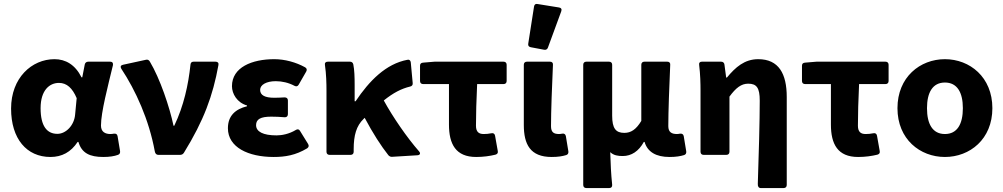

<svg xmlns="http://www.w3.org/2000/svg" viewBox="-20 -784 5079 972"><path d="M36.1 -234.4C36.1 -81.1 115.2 10.7 235.4 10.7C293 10.7 338.9 -13.7 373 -65.4H377C393.6 -8.8 434.6 10.7 502.9 10.7C534.2 10.7 558.6 6.8 577.1 0C585.9 -2.9 588.9 -9.8 587.9 -18.6L575.2 -94.7C573.2 -105.5 566.4 -108.4 556.6 -107.4C550.8 -106.4 544.9 -105.5 539.1 -105.5C512.7 -105.5 491.2 -116.2 491.2 -148.4C491.2 -215.8 526.4 -348.6 551.8 -454.1C553.7 -464.8 548.8 -471.7 538.1 -471.7H426.8C418 -471.7 411.1 -466.8 409.2 -458L396.5 -392.6H392.6C360.4 -457 311.5 -484.4 255.9 -484.4C140.6 -484.4 36.1 -389.6 36.1 -234.4ZM360.4 -205.1C356.4 -150.4 314.5 -106.4 270.5 -106.4C217.8 -106.4 185.5 -145.5 185.5 -236.3C185.5 -328.1 231.4 -364.3 278.3 -364.3C318.4 -364.3 346.7 -337.9 368.2 -287.1Z M593.8 -436.5C667 -326.2 734.4 -177.7 763.7 -17.6C765.6 -5.9 772.5 0 781.2 0H891.6C899.4 0 906.2 -2.9 911.1 -10.7C1011.7 -173.8 1057.6 -298.8 1085.9 -455.1C1087.9 -465.8 1082 -471.7 1071.3 -471.7H960C950.2 -471.7 945.3 -466.8 944.3 -457C933.6 -354.5 910.2 -248 862.3 -147.5H858.4C838.9 -241.2 790 -386.7 738.3 -472.7C733.4 -480.5 727.5 -483.4 718.8 -481.4L602.5 -456.1C591.8 -454.1 587.9 -446.3 593.8 -436.5Z M1133.8 -134.8C1133.8 -38.1 1237.3 10.7 1365.2 10.7C1423.8 10.7 1476.6 2 1535.2 -33.2C1543 -39.1 1544.9 -45.9 1540 -54.7L1499 -121.1C1494.1 -129.9 1486.3 -131.8 1477.5 -126C1443.4 -105.5 1407.2 -98.6 1379.9 -98.6C1312.5 -98.6 1276.4 -117.2 1276.4 -150.4C1276.4 -180.7 1299.8 -193.4 1352.5 -193.4C1375 -193.4 1398.4 -192.4 1420.9 -190.4C1431.6 -189.5 1437.5 -196.3 1437.5 -206.1V-275.4C1437.5 -285.2 1431.6 -291 1420.9 -291C1403.3 -290 1384.8 -289.1 1368.2 -289.1C1321.3 -289.1 1296.9 -301.8 1296.9 -329.1C1296.9 -354.5 1328.1 -373 1376 -373C1408.2 -373 1441.4 -365.2 1470.7 -349.6C1479.5 -344.7 1487.3 -346.7 1492.2 -355.5L1530.3 -421.9C1535.2 -430.7 1533.2 -438.5 1524.4 -443.4C1478.5 -468.8 1421.9 -484.4 1368.2 -484.4C1255.9 -484.4 1154.3 -443.4 1154.3 -347.7C1154.3 -309.6 1179.7 -264.6 1230.5 -250V-246.1C1171.9 -231.4 1133.8 -198.2 1133.8 -134.8Z M2101.6 -17.6C2040 -87.9 1968.8 -191.4 1922.9 -275.4C1971.7 -314.5 2011.7 -335 2055.7 -345.7C2065.4 -347.7 2070.3 -353.5 2069.3 -363.3L2059.6 -467.8C2058.6 -477.5 2052.7 -483.4 2043 -481.4C1933.6 -460.9 1849.6 -375 1780.3 -271.5H1775.4V-354.5C1775.4 -392.6 1774.4 -429.7 1768.6 -458C1766.6 -466.8 1760.7 -471.7 1752 -471.7H1639.6C1628.9 -471.7 1623 -465.8 1625 -455.1C1631.8 -409.2 1632.8 -359.4 1632.8 -326.2V-15.6C1632.8 -5.9 1638.7 0 1648.4 0H1754.9C1764.6 0 1770.5 -5.9 1770.5 -15.6V-28.3C1770.5 -99.6 1784.2 -146.5 1820.3 -181.6L1826.2 -187.5C1868.2 -108.4 1909.2 -44.9 1946.3 2C1952.1 7.8 1958 10.7 1965.8 9.8L2093.8 2C2106.4 1 2110.4 -7.8 2101.6 -17.6Z M2252.9 -153.3C2252.9 -54.7 2287.1 10.7 2390.6 10.7C2426.8 10.7 2460 5.9 2488.3 -1C2498 -3.9 2502 -9.8 2500 -19.5L2486.3 -96.7C2484.4 -107.4 2477.5 -111.3 2467.8 -109.4C2453.1 -106.4 2441.4 -105.5 2428.7 -105.5C2405.3 -105.5 2389.6 -115.2 2389.6 -147.5C2389.6 -200.2 2391.6 -280.3 2395.5 -358.4H2529.3C2539.1 -358.4 2544.9 -364.3 2544.9 -374V-456.1C2544.9 -465.8 2539.1 -471.7 2529.3 -471.7H2179.7L2121.1 -466.8C2111.3 -465.8 2106.4 -460.9 2106.4 -451.2V-374C2106.4 -364.3 2112.3 -358.4 2122.1 -358.4H2252.9Z M2683.6 -751 2654.3 -563.5C2652.3 -552.7 2657.2 -546.9 2667 -544.9L2734.4 -532.2C2743.2 -530.3 2751 -534.2 2753.9 -543L2821.3 -726.6C2825.2 -737.3 2821.3 -744.1 2810.5 -746.1L2701.2 -763.7C2691.4 -765.6 2685.5 -761.7 2683.6 -751ZM2631.8 -151.4C2631.8 -53.7 2664.1 10.7 2772.5 10.7C2805.7 10.7 2828.1 6.8 2846.7 1C2855.5 -2 2858.4 -8.8 2857.4 -17.6L2844.7 -94.7C2842.8 -104.5 2835.9 -109.4 2826.2 -107.4C2820.3 -106.4 2815.4 -105.5 2810.5 -105.5C2783.2 -105.5 2769.5 -114.3 2769.5 -145.5C2769.5 -217.8 2774.4 -349.6 2779.3 -456.1C2780.3 -465.8 2774.4 -471.7 2764.6 -471.7H2647.5C2637.7 -471.7 2631.8 -465.8 2631.8 -456.1Z M2932.6 -456.1V152.3C2932.6 162.1 2938.5 168 2948.2 168H3064.5C3074.2 168 3080.1 162.1 3079.1 151.4C3073.2 94.7 3071.3 48.8 3069.3 -13.7C3086.9 2.9 3108.4 5.9 3132.8 5.9C3176.8 5.9 3213.9 -18.6 3239.3 -65.4H3243.2C3257.8 -14.6 3301.8 10.7 3369.1 10.7C3402.3 10.7 3424.8 6.8 3443.4 1C3452.1 -2 3455.1 -8.8 3454.1 -17.6L3441.4 -94.7C3439.5 -104.5 3432.6 -108.4 3422.9 -107.4C3417 -106.4 3412.1 -105.5 3407.2 -105.5C3380.9 -105.5 3363.3 -114.3 3363.3 -145.5C3363.3 -217.8 3368.2 -349.6 3373 -456.1C3374 -465.8 3368.2 -471.7 3358.4 -471.7H3242.2C3232.4 -471.7 3226.6 -465.8 3226.6 -456.1V-171.9C3200.2 -127.9 3173.8 -111.3 3140.6 -111.3C3097.7 -111.3 3079.1 -133.8 3079.1 -198.2V-456.1C3079.1 -465.8 3073.2 -471.7 3063.5 -471.7H2948.2C2938.5 -471.7 2932.6 -465.8 2932.6 -456.1Z M3826.2 -274.4C3826.2 -172.9 3821.3 2.9 3816.4 146.5C3815.4 160.2 3821.3 168 3831.1 168H3947.3C3957 168 3962.9 162.1 3962.9 152.3V-293C3962.9 -410.2 3922.9 -484.4 3818.4 -484.4C3749 -484.4 3703.1 -443.4 3660.2 -391.6H3656.2L3647.5 -457C3646.5 -465.8 3640.6 -471.7 3630.9 -471.7H3533.2C3522.5 -471.7 3517.6 -465.8 3519.5 -455.1C3525.4 -408.2 3526.4 -359.4 3526.4 -326.2V-15.6C3526.4 -5.9 3532.2 0 3542 0H3657.2C3667 0 3672.9 -5.9 3672.9 -15.6V-294.9C3705.1 -338.9 3732.4 -360.4 3767.6 -360.4C3810.5 -360.4 3826.2 -339.8 3826.2 -274.4Z M4186.5 -153.3C4186.5 -54.7 4220.7 10.7 4324.2 10.7C4360.4 10.7 4393.6 5.9 4421.9 -1C4431.6 -3.9 4435.5 -9.8 4433.6 -19.5L4419.9 -96.7C4418 -107.4 4411.1 -111.3 4401.4 -109.4C4386.7 -106.4 4375 -105.5 4362.3 -105.5C4338.9 -105.5 4323.2 -115.2 4323.2 -147.5C4323.2 -200.2 4325.2 -280.3 4329.1 -358.4H4462.9C4472.7 -358.4 4478.5 -364.3 4478.5 -374V-456.1C4478.5 -465.8 4472.7 -471.7 4462.9 -471.7H4113.3L4054.7 -466.8C4044.9 -465.8 4040 -460.9 4040 -451.2V-374C4040 -364.3 4045.9 -358.4 4055.7 -358.4H4186.5Z M4523.4 -236.3C4523.4 -79.1 4637.7 10.7 4763.7 10.7C4889.6 10.7 5003.9 -79.1 5003.9 -236.3C5003.9 -393.6 4889.6 -484.4 4763.7 -484.4C4637.7 -484.4 4523.4 -393.6 4523.4 -236.3ZM4854.5 -236.3C4854.5 -156.2 4826.2 -105.5 4763.7 -105.5C4701.2 -105.5 4672.9 -156.2 4672.9 -236.3C4672.9 -315.4 4701.2 -366.2 4763.7 -366.2C4826.2 -366.2 4854.5 -315.4 4854.5 -236.3Z"/></svg>

Font: Ed Sans Neue
Style: Bold
Weight: 700
Designer: Stephen Hutchings
Version: Version 1.004;PS 001.004;hotconv 1.0.88;makeotf.lib2.5.64775